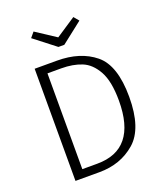

<svg xmlns="http://www.w3.org/2000/svg" viewBox="-158 -995 949 1102"><g transform="rotate(-20 316.0 -444.0)"><path d="M258 0H111V-685H247Q389 -685 477.5 -613Q566 -541 566 -348Q566 -155 476.5 -77.5Q387 0 258 0ZM262 -50Q503 -50 503 -348Q503 -466 468 -529Q433 -592 379.5 -613.5Q326 -635 255 -635H171V-50ZM318 -756H282L152 -857L178 -888L300 -808L421 -888L447 -857Z"/></g></svg>

Font: Trujillo Light
Style: Regular
Weight: 300
Designer: Fira Sans original fonts by bBox Type GmbH, Carrois Corporate GbR, & Edenspiekermann AG / Changes by Cristiano Sobral
Foundry: Fira Sans original fonts by bBox Type GmbH, Carrois Corporate GbR, & Edenspiekermann AG / Changes by Cristiano Sobral
Version: Version 4.301;July 28, 2020;FontCreator 13.0.0.2655 64-bit